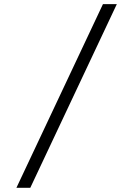

<svg xmlns="http://www.w3.org/2000/svg" viewBox="-20 -806 626 919"><path d="M58.6 92.8 472.7 -786.1H539.1L125 92.8Z"/></svg>

Font: Caskaydia Cove Light
Style: Regular
Weight: 300
Monospace: yes
Designer: Aaron Bell
Foundry: Saja Typeworks
Version: Version 4.300; ttfautohint (v1.8.3)